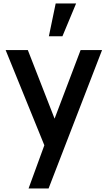

<svg xmlns="http://www.w3.org/2000/svg" viewBox="-20 -822 600 1082"><path d="M293.8 -802.5 255.4 -617.5H331.8L408.9 -802.5ZM141 240 245.2 -45.3 247 38.7 11.7 -540H136.8L303.8 -111.8H271.8L434.3 -540H555.2L253.8 240Z"/></svg>

Font: Hauora
Style: Regular
Weight: 400
Designer: Wayne Shih
Foundry: WCYS
Version: Version 1.001